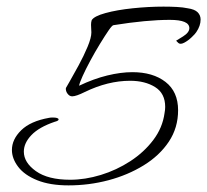

<svg xmlns="http://www.w3.org/2000/svg" viewBox="-20 -513 626 580"><path d="M187 47Q131 47 92.5 31.5Q54 16 35 -9Q16 -34 16 -60Q16 -92 44 -119.5Q72 -147 128 -157Q132 -158 139 -158Q157 -158 157 -152Q157 -148 145 -145Q98 -129 75 -105Q52 -81 52 -55Q52 -22 88.5 4Q125 30 192 30Q237 30 284.5 15.5Q332 1 373.5 -26Q415 -53 443 -90Q471 -127 477 -171Q478 -176 478.5 -181Q479 -186 479 -190Q479 -231 448.5 -250Q418 -269 373 -269Q306 -269 236 -235Q210 -222 198 -222Q190 -222 184 -230Q178 -238 179 -247Q179 -247 190.5 -267Q202 -287 217.5 -315.5Q233 -344 244.5 -371.5Q256 -399 256 -415Q256 -420 255.5 -426Q255 -432 255 -438Q255 -446 257 -452Q264 -464 298.5 -473.5Q333 -483 381 -488Q429 -493 474 -493Q495 -493 514 -492Q533 -491 547 -488Q568 -485 577 -476Q586 -467 586 -454Q586 -435 573 -416Q570 -411 559 -400.5Q548 -390 536.5 -384Q525 -378 519 -383L512 -390L533 -403Q552 -415 552 -428Q552 -453 493 -453Q423 -453 323 -437Q319 -437 308 -421Q297 -405 282 -380.5Q267 -356 253 -330Q239 -304 229.5 -283Q220 -262 219 -254Q263 -275 304 -285Q345 -295 380 -295Q442 -295 480 -265.5Q518 -236 518 -180Q518 -127 490 -85Q462 -43 414 -13.5Q366 16 307.5 31.5Q249 47 187 47Z"/></svg>

Font: Petemoss
Style: Regular
Weight: 400
Designer: Robert E. Leuschke
Foundry: Robert E. Leuschke
Version: Version 1.010; ttfautohint (v1.8.3)